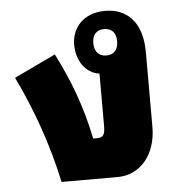

<svg xmlns="http://www.w3.org/2000/svg" viewBox="-46 -615 614 659"><g transform="rotate(-5 261.5 -286.0)"><path d="M467 -161V-418C467 -526 412 -572 339 -572C266 -572 224 -524 224 -465C224 -412 253 -366 302 -359V-179C302 -147 295 -139 273 -139H261C238 -252 203 -344 155 -438L12 -370C67 -257 112 -131 140 0H333C411 0 467 -65 467 -161ZM331 -419C305 -419 290 -436 290 -465C290 -494 305 -510 331 -510C357 -510 372 -494 372 -465C372 -435 357 -419 331 -419Z"/></g></svg>

Font: Noto Sans Thai Looped Condensed Black
Style: Regular
Weight: 900
Width: 3
Designer: Sasikarn Vongin, Ben Mitchell
Foundry: The Fontpad Ltd
Version: Version 1.001